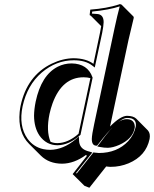

<svg xmlns="http://www.w3.org/2000/svg" viewBox="-20 -718 738 920"><path d="M380.4 -347.7Q277.8 -347.7 231.9 -223.1Q223.1 -198.7 217.3 -172.4Q200.2 -90.3 222.2 -38.6Q238.8 -31.7 255.9 -32.2Q307.1 -33.2 356.4 -77.1L413.1 -343.8Q397.9 -347.7 380.4 -347.7ZM464.8 -592.8 414.6 -643.1Q411.6 -643.6 410.6 -644.5Q409.7 -646.5 409.7 -647.9L412.6 -671.9Q491.2 -677.7 548.8 -696.3Q551.8 -697.3 553.2 -698.2Q560.1 -697.8 563 -695.3L619.6 -638.7Q621.6 -635.3 620.6 -631.3Q620.1 -629.4 595.7 -526.4L507.3 -111.8Q556.6 -162.1 588.4 -163.1Q618.7 -162.6 632.3 -149.9L688.5 -93.3Q701.7 -78.6 696.8 -52.2Q679.7 29.3 596.2 64.5Q555.2 81.5 510.3 81.5Q502 81.5 488.8 79.6L408.2 181.6L384.8 172.4L328.1 116.2Q383.8 44.4 396.5 28.8L392.1 24.4Q335.4 65.9 277.3 66.4Q214.4 65.9 175.8 27.8L119.1 -28.8Q64.9 -83 74.2 -181.2Q75.7 -196.8 78.6 -210.9Q109.4 -355.5 228 -413.1Q281.2 -438.5 333.5 -439Q393.1 -438 427.7 -412.1L459.5 -563Q462.9 -580.1 464.8 -592.8ZM529.3 -585Q542 -644.5 553.7 -687.5Q502.4 -670.4 421.9 -662.6L420.4 -652.8L446.3 -650.9Q476.6 -648.4 476.6 -611.8Q476.1 -592.8 469.7 -561L434.1 -394.5L421.4 -404.3Q389.2 -429.2 333.5 -429.2Q249.5 -429.2 179.7 -370.1Q110.4 -310.1 88.4 -209Q68.4 -114.7 112.3 -52.7Q140.6 -13.7 187.5 -3.4Q204.1 0 220.7 0Q283.2 -1 342.8 -50.8L357.9 -63.5L358.9 -43.5Q360.8 -9.3 391.6 2.9Q398.4 5.9 408.2 8.3L422.4 12.7L413.1 24.4Q392.1 49.8 344.2 111.3L348.1 112.8L427.7 12.2L433.6 13.2Q445.3 14.6 453.6 15.1Q541.5 15.1 594.7 -42Q622.1 -72.3 630.4 -110.8Q635.7 -144.5 606.4 -151.4Q597.7 -152.8 588.4 -152.8Q546.4 -152.3 448.2 -23.9L445.3 -20H440.4Q419.9 -21 419.9 -52.2Q420.4 -73.2 431.2 -123ZM497.1 -9.8Q478 -9.8 461.9 -13.2L446.3 -16.1L456.1 -28.8Q515.1 -109.9 544.4 -131.3Q566.9 -147 585.9 -147Q619.6 -147 625 -119.6Q625.5 -115.2 626 -111.8Q626 -106 624.5 -101.1Q614.3 -51.8 550.8 -23.4Q520.5 -10.3 497.1 -9.8ZM323.7 -414.1Q399.9 -412.6 422.9 -348.1L423.8 -345.7L365.7 -71.8L363.3 -69.8Q310.5 -22.9 255.9 -22Q201.7 -22 168.9 -68.8Q143.6 -106.4 143.1 -163.6Q143.6 -195.3 150.9 -231Q177.7 -357.9 256.8 -398.4Q287.6 -414.1 323.7 -414.1Z"/></svg>

Font: Linux Biolinum Shadow O
Style: Italic
Weight: 400
Italic angle: -12°
Designer: Philipp H. Poll
Foundry: Philipp H. Poll
Version: Version 0.6.2